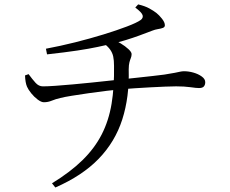

<svg xmlns="http://www.w3.org/2000/svg" viewBox="-20 -795 1040 867"><path d="M603.9 -775.1Q634.3 -768 654.1 -757.1Q673.9 -746.2 686.5 -736.3Q698.7 -726.6 711.6 -710.3Q724.5 -694 724.5 -680.9Q724.5 -672.4 715.4 -669Q706.4 -665.6 693.2 -663.6Q680.1 -661.6 667.7 -656.6Q637.9 -644.9 608.4 -634.3Q578.9 -623.6 548.7 -614.3Q518.5 -605.1 485.9 -597.3Q457.6 -590.9 420.7 -583Q383.7 -575.1 329.3 -566.8Q274.9 -558.6 192.4 -549.5L187.4 -575Q252.1 -587.1 319.4 -603.9Q386.7 -620.8 447.5 -639.5Q508.3 -658.2 553 -675.3Q597.8 -692.3 615.3 -704.7Q627.4 -713.8 624 -726.2Q620.6 -738.6 590.9 -761ZM214.8 32.7Q297.7 -18 352.4 -71.7Q407.2 -125.4 439.2 -187.8Q471.1 -250.1 483.8 -326Q496.4 -401.9 494.9 -497.1Q494.9 -522.3 491.3 -539.6Q487.6 -556.8 477.1 -571.4Q466.6 -586.1 445.4 -601.8L484.6 -618.3Q504 -611.7 524.9 -599.1Q545.8 -586.4 560 -573.1Q574.3 -559.8 574.3 -550.8Q574.3 -541.3 570.9 -533.2Q567.5 -525.1 564.5 -513.7Q561.4 -502.3 561.2 -481.8Q564.6 -356.9 532.2 -255.8Q499.8 -154.7 425.7 -78.1Q351.7 -1.6 229.9 51.7ZM93 -454.4 109.1 -460.2Q125.8 -437.4 140.4 -421.2Q154.9 -405 173.8 -405Q195.3 -405 231.4 -407.6Q267.5 -410.2 309.6 -414Q351.7 -417.8 393.3 -422.1Q434.9 -426.5 468.7 -430.1Q502.4 -433.7 520.8 -435.7Q557.1 -439.9 596.2 -443.8Q635.3 -447.7 669 -451.8Q702.7 -456 722.1 -458.2Q754.1 -463.2 769.6 -466.3Q785 -469.3 793.4 -471.3Q801.8 -473.3 811.4 -473.3Q831.6 -473.3 853.4 -467.2Q875.3 -461 891 -449.6Q906.8 -438.3 906.8 -423.9Q906.8 -412.1 900.7 -404.8Q894.6 -397.4 878.5 -397.4Q866.4 -397.4 839.4 -401.3Q812.4 -405.1 775.3 -405.1Q756.4 -405.1 725.1 -403.8Q693.8 -402.5 657.9 -400.6Q622.1 -398.7 587.8 -396.4Q553.5 -394.2 527.3 -391.9Q501.3 -389.7 462.1 -384.9Q422.9 -380.1 380.9 -374.2Q339 -368.3 304.4 -362.6Q269.9 -357 253.1 -352.6Q231.3 -347.7 214 -340.5Q196.7 -333.3 178.2 -333.3Q166.3 -333.3 150.2 -345.4Q134.2 -357.4 120.9 -373.9Q107.6 -390.5 102 -403.5Q94.2 -421.3 93 -454.4Z"/></svg>

Font: Noto Serif KR
Style: Regular
Weight: 200
Designer: Ryoko NISHIZUKA 西塚涼子 (kana & ideographs); Frank Grießhammer (Latin, Greek & Cyrillic); Wenlong ZHANG 张文龙 (bopomofo); San
Foundry: Adobe
Version: Version 2.001;hotconv 1.1.0;makeotfexe 2.6.0